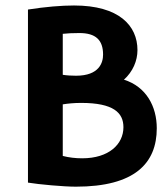

<svg xmlns="http://www.w3.org/2000/svg" viewBox="-20 -682 624 714"><path d="M84 -2.9C125 3.9 216.8 12.2 262.2 12.2C481 12.2 563 -74.7 563 -205.1C563 -285.6 524.4 -359.4 440.9 -385.7C474.1 -415.5 491.2 -456.1 491.2 -495.6C491.2 -586.9 422.4 -661.6 255.4 -661.6C208.5 -661.6 148.9 -656.7 84 -646.5ZM213.4 -403.8V-556.2C230 -558.1 251 -559.1 275.4 -559.1C335.9 -559.1 363.3 -533.2 363.3 -479C363.3 -449.7 349.6 -400.4 262.7 -400.4C246.6 -400.4 229 -401.4 213.4 -403.8ZM213.4 -102.1V-293.9C231.9 -296.9 255.4 -299.3 281.7 -299.3C402.8 -299.3 439 -262.2 439 -209C439 -145.5 384.8 -93.3 285.6 -93.3C260.7 -93.3 236.3 -96.2 213.4 -102.1Z"/></svg>

Font: HammersmithOne
Style: Regular
Weight: 400
Designer: Nicole Fally
Foundry: Nicole Fally
Version: Version 1.003